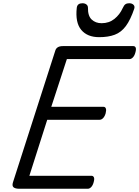

<svg xmlns="http://www.w3.org/2000/svg" viewBox="-20 -1163 858 1183"><path d="M99 0Q74 0 63.5 -9Q53 -18 60 -40L321 -852Q325 -865 336.5 -872Q348 -879 368 -879H801Q812 -879 816 -869.5Q820 -860 814 -839Q809 -820 799 -809.5Q789 -799 778 -799H392L296 -505H617Q628 -505 632 -495Q636 -485 631 -465Q625 -445 615 -435Q605 -425 594 -425H271L161 -80H543Q554 -80 558.5 -70.5Q563 -61 557 -40Q552 -21 542 -10.5Q532 0 521 0ZM591 -934Q518 -934 480.5 -979Q443 -1024 453 -1115Q455 -1130 464 -1136.5Q473 -1143 488 -1143Q503 -1143 512.5 -1135.5Q522 -1128 522 -1115Q521 -1065 545 -1042.5Q569 -1020 606 -1020Q652 -1020 685 -1046.5Q718 -1073 736 -1113Q744 -1131 753 -1137Q762 -1143 776 -1143Q793 -1143 802.5 -1133.5Q812 -1124 807 -1109Q784 -1041 755.5 -1002.5Q727 -964 687 -949Q647 -934 591 -934Z"/></svg>

Font: Playwrite HR
Style: Regular
Weight: 400
Designer: Veronika Burian, José Scaglione
Foundry: TypeTogether
Version: Version 1.002